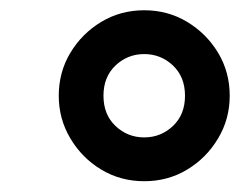

<svg xmlns="http://www.w3.org/2000/svg" viewBox="-20 -682 465 365"><path d="M254.2 -337.5Q209.2 -337.5 172.5 -359.6Q135.8 -381.7 113.8 -418.8Q91.7 -455.8 91.7 -500Q91.7 -545 113.8 -581.7Q135.8 -618.3 172.5 -640.4Q209.2 -662.5 254.2 -662.5Q299.2 -662.5 335.8 -640.4Q372.5 -618.3 394.6 -581.7Q416.7 -545 416.7 -500Q416.7 -455.8 394.6 -418.8Q372.5 -381.7 335.8 -359.6Q299.2 -337.5 254.2 -337.5ZM254.2 -420.8Q285.8 -420.8 308.8 -442.5Q331.7 -464.2 331.7 -500Q331.7 -535.8 308.8 -557.5Q285.8 -579.2 254.2 -579.2Q222.5 -579.2 199.6 -557.5Q176.7 -535.8 176.7 -500Q176.7 -464.2 199.6 -442.5Q222.5 -420.8 254.2 -420.8Z"/></svg>

Font: Familjen Grotesk GF
Style: Bold Italic
Weight: 700
Designer: Anders Wikstroem, Jonas Baeckman, Matilda Gysing, Kristian Moeller
Foundry: Familjen STHML AB
Version: Version 2.000; Beta; Release 4; Build 6